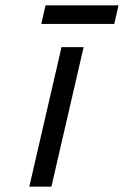

<svg xmlns="http://www.w3.org/2000/svg" viewBox="-20 -701 465 721"><path d="M294 -524 173 0H90L211 -524ZM425 -681 409 -611H135L151 -681Z"/></svg>

Font: Miedinger
Style: Italic
Weight: 400
Italic angle: -13°
Version: Version 001.000